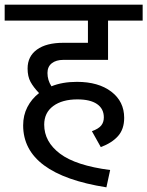

<svg xmlns="http://www.w3.org/2000/svg" viewBox="-40 -709 630 821"><path d="M163 -397Q163 -366 180 -340Q227 -359 289 -359Q381 -359 436 -317Q491 -275 491 -205Q491 -157 465 -127.5Q439 -98 391 -80L353 -148Q381 -158 392.5 -172Q404 -186 404 -207Q404 -244 375 -264Q346 -284 291 -284Q226 -284 187.5 -255.5Q149 -227 149 -176Q149 -103 216.5 -52Q284 -1 431 18L415 92Q59 36 59 -173Q59 -216 77 -251Q95 -286 127 -311Q103 -336 90.5 -359Q78 -382 78 -416Q78 -468 118 -497Q158 -526 231 -526H336V-621H-20V-689H570V-621H422V-453H231Q200 -453 181.5 -438.5Q163 -424 163 -397Z"/></svg>

Font: FiraGO
Style: Regular
Weight: 400
Designer: bBox Type
Foundry: bBox Type GmbH
Version: Version 1.001;April 20, 2020;FontCreator 12.0.0.2555 64-bit